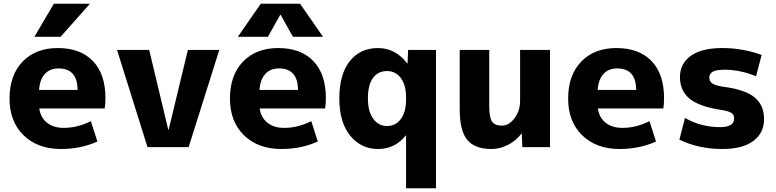

<svg xmlns="http://www.w3.org/2000/svg" viewBox="-20 -787 4153 1027"><path d="M268 -767H461L304 -590H164ZM189 -306H395Q394 -421 293 -421Q247 -421 220 -391.5Q193 -362 189 -306ZM190 -207Q197 -158 231.5 -130.5Q266 -103 321 -103Q395 -103 466 -139L501 -30Q412 10 306 10Q182 10 106.5 -63Q31 -136 31 -260Q31 -385 101 -457.5Q171 -530 289 -530Q410 -530 477 -460.5Q544 -391 544 -262Q544 -231 540 -207Z M778 -520 880 -93H882L985 -520H1153L989 0H769L606 -520Z M1479 -708 1413 -590H1252L1375 -767H1585L1708 -590H1547L1481 -708ZM1368 -306H1574Q1573 -421 1472 -421Q1426 -421 1399 -391.5Q1372 -362 1368 -306ZM1369 -207Q1376 -158 1410.5 -130.5Q1445 -103 1500 -103Q1574 -103 1645 -139L1680 -30Q1591 10 1485 10Q1361 10 1285.5 -63Q1210 -136 1210 -260Q1210 -385 1280 -457.5Q1350 -530 1468 -530Q1589 -530 1656 -460.5Q1723 -391 1723 -262Q1723 -231 1719 -207Z M2002 -530Q2095 -530 2158 -448H2160L2163 -520H2312V220H2152V-62H2150Q2093 10 2002 10Q1911 10 1853 -61.5Q1795 -133 1795 -260Q1795 -390 1851 -460Q1907 -530 2002 -530ZM1948 -260Q1948 -190 1976.5 -151.5Q2005 -113 2050 -113Q2096 -113 2124 -150Q2152 -187 2152 -255V-265Q2152 -332 2124 -369.5Q2096 -407 2050 -407Q2002 -407 1975 -370Q1948 -333 1948 -260Z M2597 -520V-220Q2597 -158 2612 -136.5Q2627 -115 2664 -115Q2702 -115 2732 -154.5Q2762 -194 2762 -247V-520H2922V0H2774L2771 -72H2769Q2740 -34 2697 -12Q2654 10 2609 10Q2520 10 2479.5 -38.5Q2439 -87 2439 -203V-520Z M3177 -306H3383Q3382 -421 3281 -421Q3235 -421 3208 -391.5Q3181 -362 3177 -306ZM3178 -207Q3185 -158 3219.5 -130.5Q3254 -103 3309 -103Q3383 -103 3454 -139L3489 -30Q3400 10 3294 10Q3170 10 3094.5 -63Q3019 -136 3019 -260Q3019 -385 3089 -457.5Q3159 -530 3277 -530Q3398 -530 3465 -460.5Q3532 -391 3532 -262Q3532 -231 3528 -207Z M4024 -379Q3939 -414 3857 -414Q3811 -414 3792.5 -403.5Q3774 -393 3774 -372Q3774 -352 3790.5 -340.5Q3807 -329 3849 -323Q3966 -308 4016.5 -266Q4067 -224 4067 -150Q4067 -76 4009.5 -33Q3952 10 3844 10Q3717 10 3614 -40L3644 -156Q3730 -107 3831 -107Q3907 -107 3907 -153Q3907 -173 3892.5 -183Q3878 -193 3832 -200Q3717 -218 3667 -260.5Q3617 -303 3617 -375Q3617 -446 3674.5 -488Q3732 -530 3844 -530Q3953 -530 4054 -493Z"/></svg>

Font: Mplus 1p ExtraBold
Style: Regular
Weight: 800
Version: Version 1.061